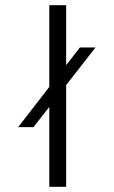

<svg xmlns="http://www.w3.org/2000/svg" viewBox="-20 -720 438 740"><path d="M235 0H170V-308L109 -230H50L170 -385V-700H235V-469L288 -537H348L235 -392Z"/></svg>

Font: Kulim Park Light
Style: Regular
Weight: 300
Designer: Noponies / Dale Sattler
Foundry: Noponies
Version: Version 1.000; ttfautohint (v1.8.3)